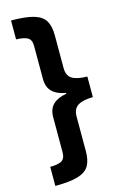

<svg xmlns="http://www.w3.org/2000/svg" viewBox="-149 -860 715 1138"><g transform="rotate(-15 209.0 -291.5)"><path d="M42 -799Q134 -799 183.5 -783.5Q233 -768 251.5 -734.5Q270 -701 270 -649V-446Q270 -399 300 -380.5Q330 -362 393 -361V-235Q330 -234 300 -214.5Q270 -195 270 -149V65Q270 118 251.5 151.5Q233 185 183.5 200.5Q134 216 42 216V99Q90 99 112.5 86Q135 73 135 34V-180Q135 -231 163.5 -258.5Q192 -286 246 -295V-300Q192 -309 163.5 -337Q135 -365 135 -416V-618Q135 -656 112.5 -669Q90 -682 42 -683Z"/></g></svg>

Font: Noto Sans Sinhala Condensed ExtraBold
Style: Regular
Weight: 800
Width: 3
Designer: Jelle Bosma - Monotype Design Team
Foundry: Monotype Imaging Inc.
Version: Version 2.006; ttfautohint (v1.8.4.7-5d5b)